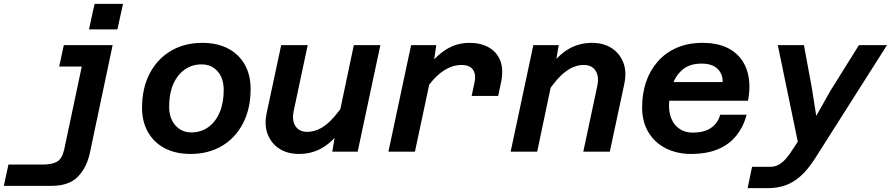

<svg xmlns="http://www.w3.org/2000/svg" viewBox="-47 -789 4635 999"><path d="M539 -554 421 5Q405 82 358.5 130Q312 178 222 178H-27L-3 67H178Q224 67 250 52Q276 37 287 -11L402 -554ZM261 -443 285 -554H471L447 -443ZM416 -636 445 -769H593L564 -636Z M945 12Q867 12 810.5 -17.5Q754 -47 723 -101.5Q692 -156 692 -228Q692 -331 732 -407Q772 -483 842.5 -524.5Q913 -566 1006 -566Q1083 -566 1139.5 -536.5Q1196 -507 1226.5 -453Q1257 -399 1257 -326Q1257 -224 1217.5 -147.5Q1178 -71 1107.5 -29.5Q1037 12 945 12ZM948 -100Q999 -100 1037 -127.5Q1075 -155 1096 -204.5Q1117 -254 1117 -321Q1117 -381 1085.5 -417.5Q1054 -454 1002 -454Q952 -454 913.5 -426.5Q875 -399 854 -350Q833 -301 833 -233Q833 -194 847.5 -164Q862 -134 888 -117Q914 -100 948 -100Z M1554 -554 1481 -211Q1471 -162 1490.5 -132.5Q1510 -103 1551 -103Q1600 -103 1645.5 -137Q1691 -171 1741 -246L1735 -121Q1685 -52 1630.5 -20Q1576 12 1509 12Q1449 12 1407 -15Q1365 -42 1346 -90Q1327 -138 1341 -203L1416 -554ZM1932 -554 1814 0H1682L1700 -108L1794 -554Z M2407 -290 2422 -360Q2431 -401 2414 -426Q2397 -451 2354 -451Q2303 -451 2253 -415.5Q2203 -380 2152 -299L2162 -420Q2197 -468 2233 -500.5Q2269 -533 2309 -549.5Q2349 -566 2396 -566Q2454 -566 2496 -542.5Q2538 -519 2556 -473.5Q2574 -428 2560 -360L2545 -290ZM1974 0 2092 -554H2223L2207 -446L2112 0Z M2988 0 3061 -343Q3071 -392 3051.5 -421.5Q3032 -451 2991 -451Q2942 -451 2896.5 -417Q2851 -383 2801 -308L2807 -433Q2857 -502 2911.5 -534Q2966 -566 3033 -566Q3093 -566 3135 -539Q3177 -512 3196 -464Q3215 -416 3201 -351L3126 0ZM2610 0 2728 -554H2860L2842 -446L2748 0Z M3548 12Q3476 12 3418 -17Q3360 -46 3327 -100.5Q3294 -155 3294 -231Q3294 -302 3314.5 -362.5Q3335 -423 3375.5 -469Q3416 -515 3474.5 -540.5Q3533 -566 3609 -566Q3700 -566 3758.5 -528.5Q3817 -491 3839.5 -423.5Q3862 -356 3845 -265H3402L3424 -362H3713Q3714 -404 3686.5 -431Q3659 -458 3603 -458Q3540 -458 3503 -425.5Q3466 -393 3450 -342.5Q3434 -292 3434 -238Q3434 -198 3448.5 -166.5Q3463 -135 3491 -117Q3519 -99 3557 -99Q3619 -99 3654.5 -125Q3690 -151 3700 -192H3838Q3821 -129 3784 -83Q3747 -37 3688.5 -12.5Q3630 12 3548 12Z M4177 -332 4200 -186 4274 -317 4422 -554H4568L4194 35Q4157 93 4119.5 126.5Q4082 160 4040.5 175Q3999 190 3949 190H3843L3866 79H3959Q3986 79 4006.5 67Q4027 55 4045.5 33Q4064 11 4083 -20L4104 -52L4000 -554H4136Z"/></svg>

Font: Azeret Mono Thin SemiBold
Style: Italic
Weight: 600
Italic angle: -12°
Version: Version 1.002